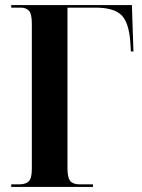

<svg xmlns="http://www.w3.org/2000/svg" viewBox="-20 -734 556 754"><path d="M24 0V-10H55Q81 -10 93 -22Q105 -34 105 -71V-641Q105 -680 93.5 -692Q82 -704 62 -704H24V-714H498L504 -532H494L492 -565Q487 -644 457.5 -674Q428 -704 355 -704H245V-73Q245 -36 256 -23Q267 -10 294 -10H345V0Z"/></svg>

Font: Noto Serif Display Condensed
Style: Bold
Weight: 700
Width: 3
Designer: Monotype Design Team
Foundry: Monotype Imaging Inc.
Version: Version 2.009